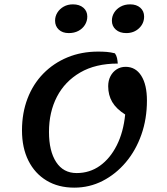

<svg xmlns="http://www.w3.org/2000/svg" viewBox="-20 -837 765 882"><path d="M321 25Q248 25 194 -7.5Q140 -40 110.5 -99Q81 -158 81 -238Q81 -318 106.5 -384.5Q132 -451 179 -499Q226 -547 290 -573.5Q354 -600 431 -600Q452 -600 470.5 -598.5Q489 -597 508 -592Q515 -582 517.5 -570.5Q520 -559 521 -545Q419 -545 348.5 -504Q278 -463 241.5 -392.5Q205 -322 205 -231Q205 -143 238 -92.5Q271 -42 332 -42Q392 -42 439 -75.5Q486 -109 516.5 -169.5Q547 -230 555 -311Q514 -337 495.5 -368.5Q477 -400 477 -441Q477 -467 487.5 -487Q498 -507 516 -518.5Q534 -530 557 -530Q603 -530 629 -489Q655 -448 655 -375Q655 -291 629.5 -218.5Q604 -146 558 -91.5Q512 -37 451.5 -6Q391 25 321 25ZM560 -685Q530 -685 512 -701Q494 -717 494 -742Q494 -762 504.5 -779Q515 -796 534 -806.5Q553 -817 578 -817Q607 -817 624.5 -801.5Q642 -786 642 -761Q642 -729 618.5 -707Q595 -685 560 -685ZM296 -685Q267 -685 250 -701Q233 -717 233 -742Q233 -762 243.5 -779Q254 -796 272.5 -806.5Q291 -817 315 -817Q345 -817 363 -801.5Q381 -786 381 -761Q381 -740 370 -722.5Q359 -705 340 -695Q321 -685 296 -685Z"/></svg>

Font: Lemonada
Style: Regular
Weight: 400
Designer: Mohamed Gaber (Arabic), Eduardo Tunni (Latin)
Foundry: Kief Type Foundry
Version: Version 4.005